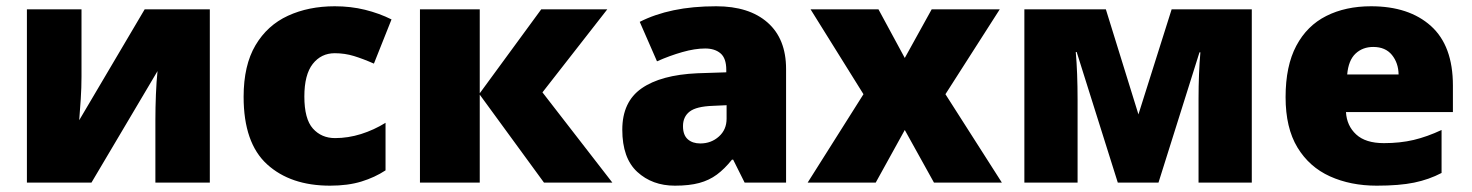

<svg xmlns="http://www.w3.org/2000/svg" viewBox="-20 -583 4701 613"><path d="M240.2 -553.2V-337.9Q240.2 -303.7 237.8 -266.4Q235.4 -229 232.9 -199.2L441.9 -553.2H649.9V0H476.1V-200.2Q476.1 -239.3 477.8 -281.5Q479.5 -323.7 482.9 -356L272 0H65.9V-553.2Z M1033.7 9.8Q907.7 9.8 832.8 -58.3Q757.8 -126.5 757.8 -273.9Q757.8 -374.5 795.7 -438.5Q833.5 -502.4 899.4 -532.7Q965.3 -563 1048.8 -563Q1099.6 -563 1145.3 -551.8Q1190.9 -540.5 1230 -521L1173.8 -379.9Q1139.6 -395 1110.1 -404.1Q1080.6 -413.1 1048.8 -413.1Q1005.4 -413.1 978.5 -378.9Q951.7 -344.7 951.7 -274.9Q951.7 -203.1 979 -172.6Q1006.3 -142.1 1049.8 -142.1Q1091.3 -142.1 1132.6 -155Q1173.8 -168 1210.9 -190.9V-39.1Q1176.8 -16.6 1133.8 -3.4Q1090.8 9.8 1033.7 9.8Z M1708 -553.2H1918.9L1711.9 -288.1L1935.1 0H1716.8L1511.7 -280.8V0H1320.8V-553.2H1511.7V-285.2Z M2266.6 -563Q2371.6 -563 2430.7 -511Q2489.7 -459 2489.7 -362.8V0H2357.4L2320.8 -73.2H2316.9Q2293.5 -43.9 2268.8 -25.6Q2244.1 -7.3 2212.4 1.2Q2180.7 9.8 2134.8 9.8Q2062.5 9.8 2014.6 -34.2Q1966.8 -78.1 1966.8 -168.9Q1966.8 -257.8 2028.3 -300.8Q2089.8 -343.8 2206.5 -349.1L2298.8 -352.1V-359.9Q2298.8 -397 2280.5 -412.6Q2262.2 -428.2 2231.4 -428.2Q2198.7 -428.2 2158.4 -416.7Q2118.2 -405.3 2077.6 -387.2L2022.5 -513.2Q2070.3 -537.6 2130.9 -550.3Q2191.4 -563 2266.6 -563ZM2299.8 -247.1 2255.9 -245.1Q2203.1 -243.2 2181.9 -226.8Q2160.6 -210.4 2160.6 -180.2Q2160.6 -151.9 2175.8 -138.4Q2190.9 -125 2215.8 -125Q2250.5 -125 2275.1 -147Q2299.8 -168.9 2299.8 -204.1Z M2736.8 -282.2 2567.9 -553.2H2784.7L2868.7 -397.9L2954.6 -553.2H3171.9L2998.5 -282.2L3178.7 0H2961.9L2868.7 -168L2775.9 0H2558.6Z M3976.6 -553.2V0H3806.6V-268.1Q3806.6 -307.6 3808.1 -345.7Q3809.6 -383.8 3812.5 -416H3809.6L3678.7 0H3548.8L3417.5 -417H3414.6Q3420.4 -351.1 3420.4 -264.2V0H3250.5V-553.2H3510.7L3614.7 -217.8L3720.7 -553.2Z M4357.4 -563Q4478.5 -563 4548.6 -500Q4618.7 -437 4618.7 -310.1V-225.1H4277.3Q4279.8 -181.6 4309.8 -153.8Q4339.8 -126 4398.4 -126Q4450.2 -126 4493.4 -136.2Q4536.6 -146.5 4582.5 -168V-30.8Q4542.5 -9.8 4495.1 0Q4447.8 9.8 4375.5 9.8Q4292 9.8 4226.1 -20Q4160.2 -49.8 4122.3 -112.3Q4084.5 -174.8 4084.5 -272.9Q4084.5 -372.6 4118.7 -436.8Q4152.8 -501 4214.4 -532Q4275.9 -563 4357.4 -563ZM4364.3 -433.1Q4330.6 -433.1 4307.9 -411.9Q4285.2 -390.6 4281.2 -345.2H4445.3Q4444.8 -381.8 4424.1 -407.5Q4403.3 -433.1 4364.3 -433.1Z"/></svg>

Font: Open Sans ExtraBold
Style: Regular
Weight: 800
Designer: Monotype Design Team
Foundry: Monotype Imaging Inc.
Version: Version 3.003; ttfautohint (v1.8.4)